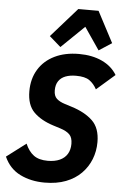

<svg xmlns="http://www.w3.org/2000/svg" viewBox="-77 -1000 688 1057"><g transform="rotate(5 267.0 -472.0)"><path d="M210 12Q134 12 74.5 -17.5Q15 -47 -14 -112L93 -193Q111 -151 139.5 -130Q168 -109 217 -109Q256 -109 283.5 -121.5Q311 -134 325 -157.5Q339 -181 339 -213Q339 -248 322 -265Q305 -282 270 -293L232 -305Q162 -327 122.5 -366.5Q83 -406 83 -482Q83 -551 114.5 -602.5Q146 -654 203.5 -682Q261 -710 338 -710Q411 -710 465.5 -684.5Q520 -659 548 -612L447 -524Q431 -554 406.5 -571.5Q382 -589 332 -589Q298 -589 273.5 -579.5Q249 -570 235.5 -550Q222 -530 222 -499Q222 -468 238.5 -453Q255 -438 284 -429L322 -417Q396 -394 438.5 -353.5Q481 -313 481 -235Q481 -185 463.5 -140.5Q446 -96 412 -61.5Q378 -27 327.5 -7.5Q277 12 210 12ZM312 -956H424L514 -785L443 -739L359 -862L232 -739L169 -794Z"/></g></svg>

Font: IBM Plex Sans Condensed
Style: Bold Italic
Weight: 700
Width: 3
Italic angle: -11.31°
Designer: Mike Abbink, Paul van der Laan, Pieter van Rosmalen
Foundry: Bold Monday
Version: Version 3.201